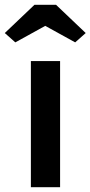

<svg xmlns="http://www.w3.org/2000/svg" viewBox="-61 -782 378 802"><path d="M68 0V-527H190V0ZM3 -605 -41 -644 83 -762H173L297 -644L253 -605L128 -674Z"/></svg>

Font: Readex Pro Medium
Style: Regular
Weight: 500
Designer: Bonnie Shaver-Troup, Thomas Jockin
Foundry: Lexend
Version: Version 1.204; ttfautohint (v1.8.4.7-5d5b)